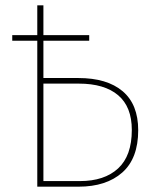

<svg xmlns="http://www.w3.org/2000/svg" viewBox="-20 -701 588 721"><path d="M274 -408Q382 -408 440.5 -358.5Q499 -309 499 -212Q499 -106 439 -53Q379 0 275 0H120V-548H26V-569H120V-681H143V-569H315V-548H143V-408ZM280 -21Q372 -21 423.5 -68.5Q475 -116 475 -213Q475 -300 423.5 -343.5Q372 -387 276 -387H143V-21Z"/></svg>

Font: FiraGO Thin
Style: Regular
Weight: 100
Designer: bBox Type
Foundry: bBox Type GmbH
Version: Version 1.001;PS 001.001;hotconv 1.0.88;makeotf.lib2.5.64775